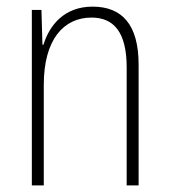

<svg xmlns="http://www.w3.org/2000/svg" viewBox="-20 -559 511 579"><path d="M259 -539C174 -539 129 -483 111 -424H108L105 -529H76V0H112V-303C112 -440 172 -506 256 -506C323 -506 362 -462 362 -356V0H398V-364C398 -485 348 -539 259 -539Z"/></svg>

Font: Noto Sans Bengali Condensed ExtraLight
Style: Regular
Weight: 200
Width: 3
Designer: Joana Ranito - Universal Thirst; Jelle Bosma - Monotype Design Team
Foundry: Universal Thirst ehf.
Version: Version 3.000